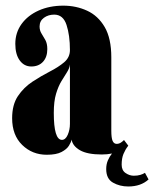

<svg xmlns="http://www.w3.org/2000/svg" viewBox="-20 -550 558 696"><path d="M149.5 11Q97 11 60.5 -24.5Q24 -60 24 -121.5Q24 -170.5 45 -201.8Q66 -233 97.5 -253.8Q129 -274.5 160.2 -290.5Q191.5 -306.5 212.5 -324.2Q233.5 -342 233.5 -368.5Q233.5 -422 221.2 -459.5Q209 -497 176.5 -497Q155 -497 139.2 -485.5Q123.5 -474 123.5 -454Q123.5 -439.5 130.5 -428.5Q137.5 -417.5 144.5 -404.8Q151.5 -392 151.5 -372Q151.5 -343 135.8 -326Q120 -309 93.5 -309Q67.5 -309 51.5 -331Q35.5 -353 35.5 -391Q35.5 -431.5 58 -462.8Q80.5 -494 120 -511.8Q159.5 -529.5 209.5 -529.5Q256 -529.5 295.8 -511.2Q335.5 -493 359.5 -452Q383.5 -411 383.5 -342V-76.5Q383.5 -50 388.2 -39.2Q393 -28.5 403 -28.5Q411.5 -28.5 418.8 -33.5Q426 -38.5 429.5 -42.5L445 -22Q444.5 -21.5 444 -20.5Q434 -7.5 427.5 8.2Q421 24 421 47Q421 67.5 435.2 77.2Q449.5 87 465 87Q478.5 87 488.5 84Q498.5 81 505.5 76.5L518.5 100.5Q490.5 126 445 126Q414 126 389.5 112Q365 98 365 63Q365 45.5 371 31.5Q377 17.5 386 6.5Q368.5 10 349 10Q297 10 270.2 -5.2Q243.5 -20.5 239.5 -44Q238 -35 230 -22Q222 -9 203 1Q184 11 149.5 11ZM204.5 -43Q217.5 -43 225.5 -61.2Q233.5 -79.5 233.5 -101V-316.5Q232 -302.5 223 -288.5Q214 -274.5 202.8 -256Q191.5 -237.5 183.2 -210Q175 -182.5 175 -141Q175 -43 204.5 -43Z"/></svg>

Font: Imbue 50pt Black
Style: Regular
Weight: 900
Designer: Tyler Finck
Foundry: Etcetera Type Company
Version: Version 1.102; ttfautohint (v1.8.3)